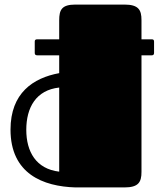

<svg xmlns="http://www.w3.org/2000/svg" viewBox="-20 -820 694 840"><path d="M599 -732C599 -777 586 -800 524 -800H310C250 -800 239 -777 239 -731V-648H143C135 -648 132 -645 132 -638V-588C132 -581 136 -578 143 -578H239V-500C125 -479 26 -413 26 -253C26 -60 168 -4 311 0H524C586 0 599 -23 599 -68V-578H644C650 -578 654 -581 654 -588V-638C654 -645 651 -648 644 -648H599ZM95 -252C95 -350 138 -426 239 -437V-69C138 -81 95 -156 95 -252Z"/></svg>

Font: Fascinate
Style: Regular
Weight: 900
Designer: Astigmatic (AOETI)
Foundry: Astigmatic (AOETI)
Version: Version 1.000